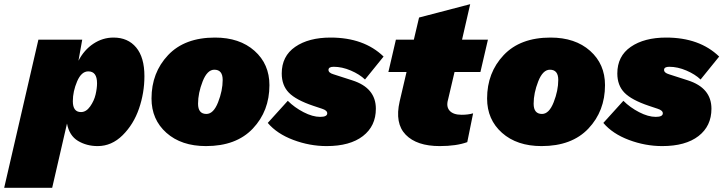

<svg xmlns="http://www.w3.org/2000/svg" viewBox="-88 -690 3466 920"><path d="M456 -510Q525 -510 564.5 -462.5Q604 -415 604 -325Q604 -245 578 -169.5Q552 -94 499.5 -42Q447 10 380 10Q327 10 285.5 -15Q244 -40 233 -98L162 210H-68L96 -500H306L288 -399Q315 -451 359.5 -480.5Q404 -510 456 -510ZM300 -153Q325 -153 344 -180Q363 -207 370 -237Q377 -267 377 -291Q377 -348 335 -348Q302 -348 281.5 -300Q261 -252 261 -205Q261 -153 300 -153Z M899 10Q781 10 709.5 -53.5Q638 -117 638 -218Q638 -342 717.5 -426Q797 -510 942 -510Q1060 -510 1131.5 -446.5Q1203 -383 1203 -282Q1203 -158 1123.5 -74Q1044 10 899 10ZM901 -144Q935 -144 957 -200Q979 -256 979 -307Q979 -356 939 -356Q905 -356 883 -300Q861 -244 861 -193Q861 -144 901 -144Z M1195 -101 1291 -207Q1323 -175 1366.5 -152.5Q1410 -130 1446 -130Q1480 -130 1480 -147Q1480 -161 1455 -169L1413 -183Q1330 -211 1296 -246Q1262 -281 1262 -338Q1262 -421 1326.5 -465.5Q1391 -510 1496 -510Q1656 -510 1750 -419L1661 -309Q1635 -334 1593 -352Q1551 -370 1511 -370Q1486 -370 1486 -355Q1486 -341 1510 -334L1600 -305Q1713 -269 1713 -169Q1713 -86 1651 -38Q1589 10 1477 10Q1396 10 1317.5 -19.5Q1239 -49 1195 -101Z M2090 -345 2059 -213Q2049 -179 2066.5 -159.5Q2084 -140 2124 -140Q2155 -140 2179 -147L2151 -9Q2099 10 2019 10Q1909 10 1856 -44.5Q1803 -99 1827 -204L1860 -345H1773L1809 -500H1895L1920 -606L2165 -670L2126 -500H2250L2214 -345Z M2507 10Q2389 10 2317.5 -53.5Q2246 -117 2246 -218Q2246 -342 2325.5 -426Q2405 -510 2550 -510Q2668 -510 2739.5 -446.5Q2811 -383 2811 -282Q2811 -158 2731.5 -74Q2652 10 2507 10ZM2509 -144Q2543 -144 2565 -200Q2587 -256 2587 -307Q2587 -356 2547 -356Q2513 -356 2491 -300Q2469 -244 2469 -193Q2469 -144 2509 -144Z M2803 -101 2899 -207Q2931 -175 2974.5 -152.5Q3018 -130 3054 -130Q3088 -130 3088 -147Q3088 -161 3063 -169L3021 -183Q2938 -211 2904 -246Q2870 -281 2870 -338Q2870 -421 2934.5 -465.5Q2999 -510 3104 -510Q3264 -510 3358 -419L3269 -309Q3243 -334 3201 -352Q3159 -370 3119 -370Q3094 -370 3094 -355Q3094 -341 3118 -334L3208 -305Q3321 -269 3321 -169Q3321 -86 3259 -38Q3197 10 3085 10Q3004 10 2925.5 -19.5Q2847 -49 2803 -101Z"/></svg>

Font: Elaine Sans Black
Style: Italic
Weight: 900
Italic angle: -13°
Designer: Wei Huang
Foundry: Wei Huang
Version: Version 2.001;December 24, 2019;FontCreator 12.0.0.2547 64-b